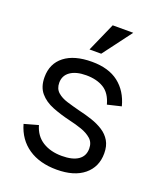

<svg xmlns="http://www.w3.org/2000/svg" viewBox="-132 -784 738 878"><g transform="rotate(20 236.5 -345.0)"><path d="M264 -699H364L259 -559H202ZM248 9Q165 9 110 -28.5Q55 -66 35 -136L103 -155Q117 -106 155.5 -82Q194 -58 249 -58Q301 -58 328.5 -77Q356 -96 356 -132Q356 -162 336.5 -179Q317 -196 288 -206Q259 -216 228 -223Q181 -234 140.5 -250Q100 -266 76 -294.5Q52 -323 52 -370Q52 -436 99.5 -473Q147 -510 233 -510Q314 -510 363 -472Q412 -434 430 -365L363 -349Q349 -401 314.5 -422Q280 -443 229 -443Q180 -443 152 -423.5Q124 -404 124 -369Q124 -340 142.5 -323.5Q161 -307 190.5 -298Q220 -289 251 -281Q286 -273 317.5 -262.5Q349 -252 374 -236Q399 -220 413.5 -195.5Q428 -171 428 -135Q428 -69 380.5 -30Q333 9 248 9Z"/></g></svg>

Font: Haskoy
Style: Regular
Weight: 400
Designer: Ertekin Erdin
Foundry: Ertekin Erdin
Version: Version 1.500